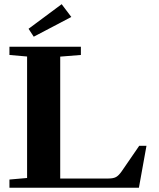

<svg xmlns="http://www.w3.org/2000/svg" viewBox="-20 -883 747 903"><path d="M138.7 -710.4 114.3 -747.6 270 -863.3 315.4 -803.2ZM24.4 0V-38.6L107.4 -45.9V-617.2L24.4 -624.5V-663.1H360.4V-624.5L263.2 -616.7V-43.5H490.7Q513.2 -43.5 525.9 -50.5Q538.6 -57.6 552.2 -77.1L634.8 -197.3H668.9L633.3 0Z"/></svg>

Font: Elstob 8pt
Style: Bold
Weight: 700
Designer: Peter S. Baker
Version: Version 1.015